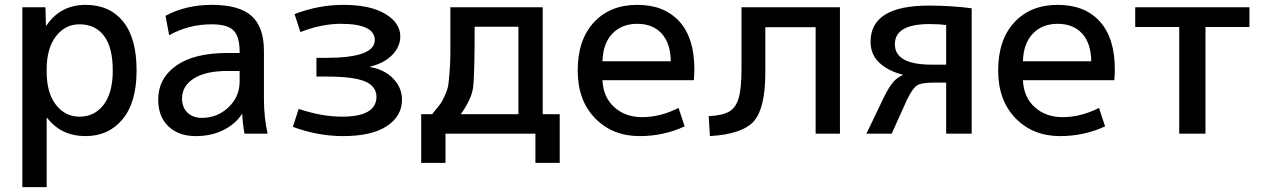

<svg xmlns="http://www.w3.org/2000/svg" viewBox="-20 -550 5203 790"><path d="M171 -445Q229 -530 332 -530Q431 -530 486.5 -461.5Q542 -393 542 -260Q542 -129 484.5 -59.5Q427 10 332 10Q232 10 174 -65H172V220H72V-520H167L169 -445ZM444 -260Q444 -355 408 -402.5Q372 -450 307 -450Q248 -450 210 -400.5Q172 -351 172 -265V-255Q172 -168 210 -119Q248 -70 307 -70Q369 -70 406.5 -119Q444 -168 444 -260Z M966 -258H916Q826 -258 777.5 -227Q729 -196 729 -145Q729 -108 751.5 -86.5Q774 -65 811 -65Q874 -65 920 -108.5Q966 -152 966 -215ZM631 -140Q631 -227 704.5 -279.5Q778 -332 916 -332H966V-337Q966 -400 940.5 -425Q915 -450 851 -450Q756 -450 676 -405L661 -485Q745 -530 851 -530Q964 -530 1015 -484.5Q1066 -439 1066 -340V-140Q1066 -69 1081 0H986Q978 -44 977 -80H975Q947 -38 897.5 -14Q848 10 786 10Q715 10 673 -30Q631 -70 631 -140Z M1503 -274Q1562 -264 1598 -226.5Q1634 -189 1634 -140Q1634 -72 1571.5 -31Q1509 10 1392 10Q1288 10 1185 -28L1209 -102Q1304 -70 1387 -70Q1529 -70 1529 -152Q1529 -194 1483 -214.5Q1437 -235 1322 -235H1282V-312H1322Q1522 -312 1522 -385Q1522 -452 1382 -452Q1303 -452 1216 -418L1192 -492Q1291 -530 1392 -530Q1503 -530 1565 -493Q1627 -456 1627 -400Q1627 -358 1594 -324Q1561 -290 1503 -276Z M1876 -80H2113V-440H1933Q1933 -232 1926 -186.5Q1919 -141 1876 -80ZM1758 -80Q1780 -108 1789.5 -119.5Q1799 -131 1810 -156Q1821 -181 1823.5 -194Q1826 -207 1829.5 -249.5Q1833 -292 1833 -326.5Q1833 -361 1833 -440V-520H2213V-80H2283V120H2183V0H1813V120H1713V-80Z M2459 -298H2740Q2739 -372 2702.5 -412Q2666 -452 2602 -452Q2538 -452 2499.5 -411.5Q2461 -371 2459 -298ZM2459 -220Q2462 -150 2507.5 -109Q2553 -68 2622 -68Q2697 -68 2772 -106L2797 -30Q2710 10 2612 10Q2500 10 2428.5 -63.5Q2357 -137 2357 -260Q2357 -386 2423.5 -458Q2490 -530 2602 -530Q2713 -530 2775 -462Q2837 -394 2837 -265Q2837 -250 2835 -220Z M3436 0H3336V-438H3129V-252Q3129 -105 3082 -51.5Q3035 2 2901 10L2896 -72Q2953 -75 2980.5 -91Q3008 -107 3019.5 -147Q3031 -187 3031 -270V-520H3436Z M3694 -241V-243Q3636 -257 3599 -291Q3562 -325 3562 -378Q3562 -527 3801 -527Q3893 -527 3978 -516V0H3873V-210H3818Q3771 -210 3753 -198.5Q3735 -187 3712 -140L3649 0H3545L3615 -146Q3637 -191 3654 -211Q3671 -231 3694 -241ZM3873 -284V-447Q3844 -451 3805 -451Q3662 -451 3662 -368Q3662 -284 3814 -284Z M4189 -298H4470Q4469 -372 4432.5 -412Q4396 -452 4332 -452Q4268 -452 4229.5 -411.5Q4191 -371 4189 -298ZM4189 -220Q4192 -150 4237.5 -109Q4283 -68 4352 -68Q4427 -68 4502 -106L4527 -30Q4440 10 4342 10Q4230 10 4158.5 -63.5Q4087 -137 4087 -260Q4087 -386 4153.5 -458Q4220 -530 4332 -530Q4443 -530 4505 -462Q4567 -394 4567 -265Q4567 -250 4565 -220Z M5121 -439H4940V0H4832V-439H4651V-520H5121Z"/></svg>

Font: M PLUS 1p Medium
Style: Regular
Weight: 500
Version: Version 1.062